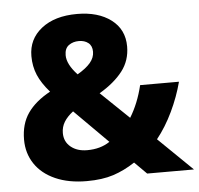

<svg xmlns="http://www.w3.org/2000/svg" viewBox="-52 -778 873 842"><g transform="rotate(-5 384.5 -357.0)"><path d="M524 -563Q524 -501 488 -454.5Q452 -408 386 -369L510 -250Q547 -310 566 -389H737Q720 -324 689.5 -260Q659 -196 619 -146L769 0H563L510 -53Q463 -22 414 -6Q365 10 297 10Q217 10 158.5 -16Q100 -42 69 -88.5Q38 -135 38 -195Q38 -264 71 -311.5Q104 -359 170 -395Q134 -436 118 -474Q102 -512 102 -557Q102 -632 160.5 -678Q219 -724 317 -724Q410 -724 467 -681Q524 -638 524 -563ZM252 -548Q252 -508 297 -460Q335 -482 354 -504.5Q373 -527 373 -553Q373 -579 356.5 -592Q340 -605 315 -605Q289 -605 270.5 -591.5Q252 -578 252 -548ZM210 -209Q210 -171 238 -148Q266 -125 310 -125Q369 -125 410 -153L263 -300Q237 -280 223.5 -258Q210 -236 210 -209Z"/></g></svg>

Font: Noto Sans UI ExtraBold
Style: Regular
Weight: 800
Designer: Monotype Design Team
Foundry: Monotype Imaging Inc.
Version: Version 1.001